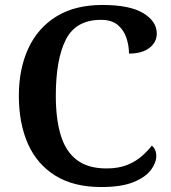

<svg xmlns="http://www.w3.org/2000/svg" viewBox="-20 -744 690 774"><path d="M388 10Q277 10 203 -36Q129 -82 92.5 -164.5Q56 -247 56 -358Q56 -466 94 -548.5Q132 -631 207 -677.5Q282 -724 393 -724Q503 -724 557.5 -691Q612 -658 612 -609Q612 -574 582.5 -551Q553 -528 500 -528Q500 -560 489.5 -591.5Q479 -623 454.5 -643.5Q430 -664 387 -664Q286 -664 245.5 -584.5Q205 -505 205 -358Q205 -264 225 -198.5Q245 -133 290 -99Q335 -65 409 -65Q458 -65 492.5 -79Q527 -93 551 -114Q575 -135 592 -157Q600 -151 605 -140Q610 -129 610 -115Q610 -88 588.5 -59Q567 -30 518.5 -10Q470 10 388 10Z"/></svg>

Font: Noto Naskh Arabic SemiBold
Style: Regular
Weight: 600
Designer: Monotype Design Team, David Williams, Mohamad Dakak and Nizar Qandah
Foundry: Monotype Imaging Inc.
Version: Version 2.016